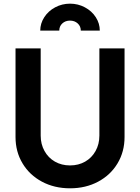

<svg xmlns="http://www.w3.org/2000/svg" viewBox="-20 -1007 758 1039"><path d="M64 -265.5V-745H200.2V-273Q200.2 -226.8 220.8 -189.9Q241.2 -153 277.2 -132.4Q313.2 -111.8 359 -111.8Q404.8 -111.8 440.8 -132.4Q476.8 -153 497.2 -189.9Q517.8 -226.8 517.8 -273V-745H654V-265.5Q654 -186.2 616.1 -123Q578.2 -59.8 511 -23.9Q443.8 12 359 12Q274.2 12 207 -23.9Q139.8 -59.8 101.9 -123Q64 -186.2 64 -265.5ZM359 -987.2Q402.2 -987.2 439.6 -967.2Q477 -947.2 498.5 -913.6Q520 -880 520 -841.5H417.2Q417.2 -865 400.5 -880.2Q383.8 -895.5 358.8 -895.5Q333.8 -895.5 317.2 -880.2Q300.8 -865 300.8 -841.5H197.8Q197.8 -880.1 219.6 -913.8Q241.4 -947.6 278.6 -967.4Q315.8 -987.2 359 -987.2Z"/></svg>

Font: Trafiko Sans Variable
Style: Regular
Weight: 400
Designer: Gumpita Rahayu / Trafiko
Foundry: Tokotype / Trafiko
Version: Version 0.001;FEAKit 1.0